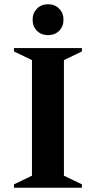

<svg xmlns="http://www.w3.org/2000/svg" viewBox="-20 -887 453 907"><path d="M46 0V-16L131 -57V-603L46 -644V-660H367V-644L282 -603V-57L367 -16V0ZM207 -721Q175 -721 154.5 -741.5Q134 -762 134 -794Q134 -825 154.5 -846Q175 -867 207 -867Q239 -867 259.5 -846Q280 -825 280 -794Q280 -762 259.5 -741.5Q239 -721 207 -721Z"/></svg>

Font: Spectral SC
Style: Bold
Weight: 700
Designer: Jean-Baptiste Levee
Foundry: Production Type
Version: Version 2.001